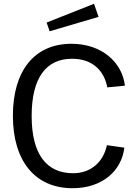

<svg xmlns="http://www.w3.org/2000/svg" viewBox="-20 -983 723 1013"><path d="M357 -752C161 -752 48 -609 48 -372C48 -136 163 10 363 10C521 10 622 -83 636 -204L544 -217C525 -126 457 -69 366 -69C224 -69 147 -171 147 -371C147 -575 225 -673 360 -673C469 -673 530 -609 546 -522L639 -531C625 -654 517 -752 357 -752ZM226 -864 242 -818 500 -894 476 -963Z"/></svg>

Font: Cheyenne Sans
Style: Regular
Weight: 400
Designer: The Public Sans project authors (U.S. Web Design System), Libre Franklin designed by Pablo Impallari and Rodrigo Fuenzal
Foundry: The Cheyenne Sans Project Authors
Version: Version 2.007